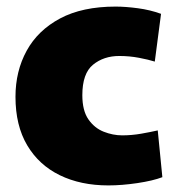

<svg xmlns="http://www.w3.org/2000/svg" viewBox="-20 -551 533 583"><path d="M309 12Q225 12 161.5 -19Q98 -50 62.5 -110Q27 -170 27 -257Q27 -335 61 -397Q95 -459 162.5 -495Q230 -531 331 -531Q361 -531 398.5 -526Q436 -521 469 -509L450 -364Q431 -370 402 -375.5Q373 -381 342 -381Q295 -381 262.5 -354.5Q230 -328 230 -262Q230 -215 248.5 -188.5Q267 -162 295 -151Q323 -140 351 -140Q380 -140 408.5 -145Q437 -150 459 -155L473 -13Q444 -2 397 5Q350 12 309 12Z"/></svg>

Font: Murecho Black
Style: Regular
Weight: 900
Designer: Neil Summerour
Foundry: Positype
Version: Version 1.010; ttfautohint (v1.8.3)